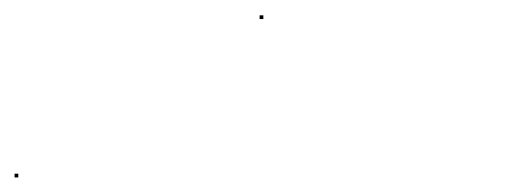

<svg xmlns="http://www.w3.org/2000/svg" viewBox="-22 -312 688 257"><path d="M-2.5 -74.5H2.5V-79.5H-2.5ZM325.5 -286.5H330.5V-291.5H325.5Z"/></svg>

Font: FRB American Cursive Just Endings
Style: Italic
Weight: 400
Italic angle: -25°
Version: Version 2.0;Modular Font Editor K font №1